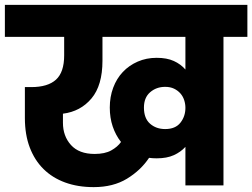

<svg xmlns="http://www.w3.org/2000/svg" viewBox="-37 -760 1034 787"><path d="M640 -231Q682 -231 702.5 -257Q723 -283 723 -318Q723 -334 718 -349.5Q713 -365 702.5 -377Q692 -389 676.5 -396.5Q661 -404 640 -404Q604 -404 578.5 -382Q553 -360 553 -319Q553 -275 578 -253Q603 -231 640 -231ZM605 -111Q597 -111 589.5 -111.5Q582 -112 574 -113Q540 -62 483.5 -27.5Q427 7 347 7Q282 7 230 -12Q178 -31 141.5 -67Q105 -103 85 -155.5Q65 -208 65 -276V-403H91Q159 -403 192.5 -433.5Q226 -464 226 -533V-609H-17V-740H977V-609H879V0H723V-158Q704 -137 675.5 -124Q647 -111 605 -111ZM351 -129Q393 -129 419 -143.5Q445 -158 459 -178Q437 -206 425 -241.5Q413 -277 413 -319Q413 -363 427 -400.5Q441 -438 466.5 -465Q492 -492 527.5 -507.5Q563 -523 605 -523Q647 -523 675.5 -510Q704 -497 723 -475V-609H383V-511Q383 -410 338 -356.5Q293 -303 221 -294V-257Q221 -202 254 -165.5Q287 -129 351 -129Z"/></svg>

Font: SVN-Poppins
Style: Bold
Weight: 700
Designer: Ninad Kale (Devanagari), Jonny Pinhorn (Latin)
Foundry: Indian Type Foundry
Version: Version 3.200;PS 1.000;hotconv 16.6.54;makeotf.lib2.5.65590